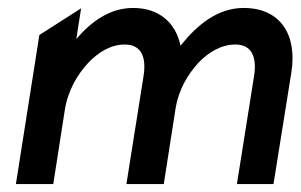

<svg xmlns="http://www.w3.org/2000/svg" viewBox="-20 -463 756 483"><path d="M20 0H114L143 -186C151 -237 176 -277 202 -305C226 -330 257 -351 294 -351C335 -351 349 -320 341 -271L298 0H392L421 -186C429 -239 453 -276 479 -305C503 -330 535 -351 572 -351C613 -351 627 -320 619 -271L576 0H668L713 -281C728 -376 685 -443 593 -443C526 -443 475 -399 434 -348C422 -407 379 -443 315 -443C256 -443 210 -409 172 -365L184 -442L79 -375Z"/></svg>

Font: Charger Sport
Style: BdNrwObl
Weight: 700
Designer: Jasper
Foundry: Cannot Into Space Fonts
Version: Version 1.1